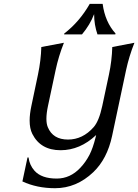

<svg xmlns="http://www.w3.org/2000/svg" viewBox="-20 -782 728 1012"><path d="M453.1 -761.7H521Q533.7 -666.5 588.9 -605.5L587.9 -600.6H493.7Q476.1 -651.9 476.1 -707.5Q454.6 -651.4 412.1 -600.6H317.9L318.8 -605.5Q398.9 -667 453.1 -761.7ZM299.3 9.8Q193.8 9.8 150.4 -76.2Q136.2 -104.5 136.2 -146.5Q136.2 -180.7 145.5 -224.1L180.2 -389.2Q195.8 -463.4 197.8 -534.2L316.9 -556.6Q288.6 -485.4 273.4 -413.6L232.9 -223.6Q224.6 -184.6 224.6 -156.2Q224.6 -129.4 231.9 -111.8Q258.8 -46.4 338.4 -46.4Q416 -46.4 473.6 -111.8Q502 -144 519 -223.6L554.2 -388.7Q569.8 -461.9 571.8 -534.2L688.5 -556.6Q660.2 -484.9 645 -414.6L570.8 -65.4Q544.9 55.7 471.7 125.5Q382.8 210 270 210Q174.8 210 98.1 174.3L125 47.9H130.4Q135.3 87.9 162.1 118.2Q199.2 159.2 278.8 159.2Q350.1 159.2 403.3 102.5Q431.6 72.8 452.1 33.2Q469.7 -1.5 483.4 -56.2L486.8 -70.3Q401.9 9.8 299.3 9.8Z"/></svg>

Font: Classica
Style: Book Oblique
Weight: 400
Italic angle: -12°
Designer: Wojciech Kalinowski "wmk69" (wmk69@o2.pl)
Foundry: Wojciech Kalinowski "wmk69" (wmk69@o2.pl)
Version: Version 2.1.1; 2021-05-14